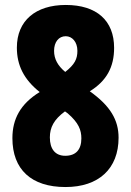

<svg xmlns="http://www.w3.org/2000/svg" viewBox="-20 -744 530 774"><path d="M245 -724C124 -724 48 -661 48 -552C48 -481 76 -424 140 -373C62 -325 30 -264 30 -187C30 -61 106 10 244 10C378 10 458 -64 458 -189C458 -260 425 -317 342 -376C410 -418 440 -474 440 -551C440 -661 370 -724 245 -724ZM245 -598C271 -598 292 -575 292 -539C292 -506 281 -484 243 -454C213 -479 198 -506 198 -539C198 -575 217 -598 245 -598ZM181 -190C181 -230 197 -262 242 -295L253 -287C297 -249 308 -220 308 -186C308 -141 286 -116 243 -116C202 -116 181 -144 181 -190Z"/></svg>

Font: Noto Sans Bengali ExtraCondensed ExtraBold
Style: Regular
Weight: 800
Width: 2
Designer: Joana Ranito - Universal Thirst; Jelle Bosma - Monotype Design Team
Foundry: Universal Thirst ehf.
Version: Version 3.000